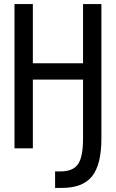

<svg xmlns="http://www.w3.org/2000/svg" viewBox="-20 -727 568 941"><path d="M250 113H278Q337 113 362 78Q387 43 387 -49V-337H141V0H51V-707H141V-417H387V-707H477V-49Q477 79 431.5 136.5Q386 194 284 194H250Z"/></svg>

Font: PlemolJP
Style: Regular
Weight: 400
Monospace: yes
Version: v2.0.4; ttfautohint (v1.8.4.7-5d5b-dirty) -l 6 -r 45 -G 200 